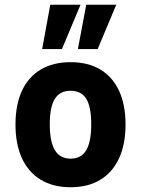

<svg xmlns="http://www.w3.org/2000/svg" viewBox="-20 -775 592 806"><path d="M276 11Q203 11 151 -20.5Q99 -52 72 -111Q45 -170 45 -252Q45 -335 72 -393.5Q99 -452 151 -483Q203 -514 276 -514Q350 -514 401.5 -483Q453 -452 480 -393.5Q507 -335 507 -252Q507 -170 480 -111Q453 -52 401.5 -20.5Q350 11 276 11ZM276 -109Q321 -109 342 -144.5Q363 -180 363 -253Q363 -327 342 -360.5Q321 -394 276 -394Q232 -394 210.5 -360.5Q189 -327 189 -253Q189 -180 210.5 -144.5Q232 -109 276 -109ZM307 -569 342 -755H468L390 -569ZM157 -569 191 -755H318L240 -569Z"/></svg>

Font: Nunito Sans 7pt Condensed ExtraBold
Style: Regular
Weight: 800
Width: 3
Designer: Vernon Adams
Foundry: Vernon Adams
Version: Version 3.101;gftools[0.9.27]